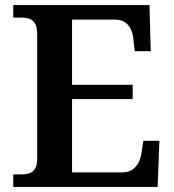

<svg xmlns="http://www.w3.org/2000/svg" viewBox="-20 -734 682 754"><path d="M32 0V-49H63Q80 -49 94 -53Q108 -57 117 -70.5Q126 -84 126 -111V-598Q126 -628 117.5 -642Q109 -656 95 -660.5Q81 -665 63 -665H32V-714H567L572 -533H509L504 -579Q502 -603 493.5 -620Q485 -637 470 -647Q455 -657 431 -657H263V-401H501V-345H263V-57H460Q484 -57 499.5 -67.5Q515 -78 524 -95.5Q533 -113 536 -135L543 -181H606L599 0Z"/></svg>

Font: Noto Serif Bengali SemiBold
Style: Regular
Weight: 600
Version: Version 2.003